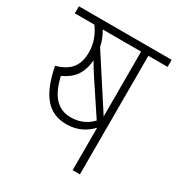

<svg xmlns="http://www.w3.org/2000/svg" viewBox="-152 -722 763 823"><g transform="rotate(30 229.5 -311.0)"><path d="M364 -587H459V-622H0V-587H97C119 -556 136 -519 136 -473C136 -406 107 -369 39 -350C65 -217 116 -157 206 -157C263 -157 301 -182 328 -210V0H364ZM328 -587V-266L166 -516C161 -542 151 -566 138 -587ZM207 -393 311 -236C284 -208 251 -192 207 -192C139 -192 102 -240 82 -325C134 -348 165 -385 170 -453C181 -434 193 -414 207 -393Z"/></g></svg>

Font: Noto Sans Devanagari UI Condensed ExtraLight
Style: Regular
Weight: 200
Width: 3
Designer: Jelle Bosma - Monotype Design Team
Foundry: Monotype Imaging Inc.
Version: Version 2.004